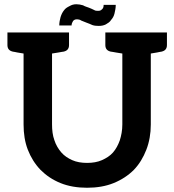

<svg xmlns="http://www.w3.org/2000/svg" viewBox="-20 -876 821 904"><path d="M442 -825C435 -825 429 -825 423 -829C414 -833 407 -837 398 -840C390 -843 379 -846 371 -851C361 -854 350 -856 340 -856C327 -856 317 -853 307 -847C297 -842 288 -837 281 -827C274 -818 269 -808 265 -795C262 -784 259 -770 259 -756H317C317 -766 321 -771 324 -777C329 -783 334 -785 343 -785C348 -785 356 -784 363 -779C372 -776 379 -772 388 -769C397 -766 406 -762 415 -758C424 -755 433 -754 445 -754C457 -754 468 -756 478 -761C488 -767 497 -772 503 -782C511 -791 516 -800 519 -812C522 -825 525 -838 525 -853H468C468 -842 465 -836 460 -832C454 -826 449 -825 442 -825ZM690 -723H556H476V-664C476 -647 484 -637 501 -633C502 -633 505 -632 508 -632C511 -632 517 -630 525 -629C533 -628 544 -626 556 -624V-290C556 -262 551 -237 544 -215C536 -193 526 -174 512 -158C498 -142 480 -131 460 -122C440 -113 416 -109 390 -109C364 -109 340 -113 320 -122C300 -131 283 -142 269 -158C255 -174 243 -194 236 -216C228 -238 225 -263 225 -291V-624C237 -626 248 -628 256 -629C264 -630 270 -632 273 -632C276 -632 279 -633 280 -633C297 -637 305 -647 305 -664V-723H225H91H15V-664C15 -647 23 -637 40 -633C41 -633 43 -632 46 -632C49 -632 54 -630 61 -629C68 -628 79 -626 91 -624V-290C91 -247 97 -207 111 -171C125 -135 145 -103 171 -76C197 -50 228 -29 265 -14C302 1 344 8 390 8C436 8 478 1 515 -14C552 -29 584 -50 610 -76C636 -103 655 -135 669 -171C683 -207 690 -247 690 -290V-624C702 -626 713 -628 720 -629C727 -630 732 -632 735 -632C738 -632 740 -633 741 -633C758 -637 766 -647 766 -664V-723Z"/></svg>

Font: SVN-Aleo
Style: Bold
Weight: 700
Designer: Alessio Laiso
Version: Version 1.2.2